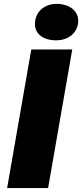

<svg xmlns="http://www.w3.org/2000/svg" viewBox="-20 -950 415 970"><path d="M16 0H223L345 -700H138ZM248 -747C313 -741 364 -773 374 -829C383 -883 345 -924 280 -930C216 -935 168 -902 158 -847C148 -792 184 -752 248 -747Z"/></svg>

Font: Fixel Display Black
Style: Italic
Weight: 900
Italic angle: -10°
Designer: AlfaBravo + MacPaw
Foundry: Kyrylo Tkachov, Marchela Mozhyna, Serhii Makarenko, Maria Weinstein, Zakhar Kryvoshyya
Version: Version 1.210;Glyphs 3.2 (3217)